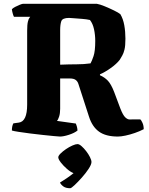

<svg xmlns="http://www.w3.org/2000/svg" viewBox="-20 -724 792 1018"><path d="M298 0Q291 0 266 -2.5Q241 -5 207 -8.5Q173 -12 138.5 -16.5Q104 -21 78 -25Q52 -29 43 -32Q43 -56 51 -70L80 -74Q124 -80 124 -169V-561Q124 -594 128 -609.5Q132 -625 136.5 -630Q141 -635 140 -635H54Q51 -640 47.5 -652.5Q44 -665 43 -675Q48 -681 60.5 -687.5Q73 -694 85.5 -699Q98 -704 103 -704H493Q510 -701 535.5 -690.5Q561 -680 584.5 -668.5Q608 -657 618 -649Q633 -624 639 -590Q645 -556 645 -519Q645 -481 640 -461Q635 -441 628.5 -430Q622 -419 615 -407Q598 -385 567 -363Q536 -341 510 -330V-325Q535 -314 552 -296Q569 -278 585 -237L618 -149Q632 -113 644.5 -101.5Q657 -90 668 -90.5Q679 -91 688 -91H724Q729 -87 735.5 -72.5Q742 -58 742 -39Q721 -28 695 -19Q669 -10 645 -5Q621 0 605 0Q541 0 505 -26Q469 -52 452 -105L396 -278Q392 -292 381.5 -300Q371 -308 350 -308H299V-147Q299 -123 293.5 -106Q288 -89 282 -83L382 -69Q384 -64 387 -55Q390 -46 391 -32Q375 -19 346 -9.5Q317 0 298 0ZM299 -381Q347 -383 386 -383Q425 -383 460 -388Q467 -400 476 -426.5Q485 -453 485 -507Q485 -539 478.5 -569Q472 -599 457 -618Q440 -622 414.5 -624Q389 -626 368.5 -627.5Q348 -629 346 -629Q311 -629 305 -611.5Q299 -594 299 -564ZM352 274Q329 274 316 264.5Q303 255 298 244Q316 233 334.5 220.5Q353 208 370 194Q354 188 335 171.5Q316 155 302.5 137.5Q289 120 289 110Q289 102 301 90Q313 78 330 66.5Q347 55 364 47.5Q381 40 391 40Q400 40 412.5 51Q425 62 437 77.5Q449 93 457 109Q465 125 465 135Q465 148 450 171Q435 194 414 217.5Q393 241 375.5 257.5Q358 274 352 274Z"/></svg>

Font: Texturina Black
Style: Regular
Weight: 900
Designer: Guillermo Torres Carreño
Foundry: Omnibus-Type
Version: Version 1.002; ttfautohint (v1.8.3)